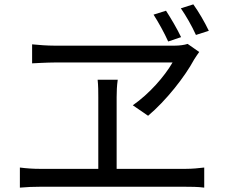

<svg xmlns="http://www.w3.org/2000/svg" viewBox="-20 -869 1040 879"><path d="M936 -728C917 -768 889 -816 865 -849L808 -831C832 -796 858 -751 877 -709ZM809 -699C791 -737 762 -786 740 -820L683 -802C706 -766 732 -719 750 -679ZM770 -583C733 -519 664 -440 588 -387L658 -339C740 -408 826 -517 869 -597C876 -609 884 -619 892 -631L839 -668C824 -663 801 -660 780 -660H229C195 -660 158 -663 127 -666V-579C127 -579 197 -583 233 -583ZM514 -96V-424C514 -450 515 -476 519 -504H427C430 -476 430 -448 430 -424V-96H162C133 -96 102 -98 71 -102V-10C103 -13 134 -14 162 -14H830C850 -14 888 -14 915 -10V-102C889 -99 861 -96 830 -96Z"/></svg>

Font: Squished Noto Sans CJK JP Regular
Style: Regular
Weight: 400
Designer: Ryoko NISHIZUKA (kana & ideographs); Paul D. Hunt (Latin, Greek & Cyrillic); Wenlong ZHANG (bopomofo); Sandoll Communica
Foundry: Adobe Systems Incorporated
Version: Version 1.004;PS 1.004;hotconv 1.0.82;makeotf.lib2.5.63406